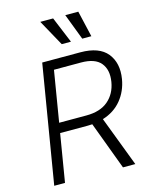

<svg xmlns="http://www.w3.org/2000/svg" viewBox="-138 -1054 908 1143"><g transform="rotate(-15 315.5 -482.0)"><path d="M51.1 0 171.9 -727.3H406.6Q522.4 -727.3 571.6 -666.4Q620.7 -605.5 605.1 -509.6Q593 -437.1 549.4 -383.9Q505.7 -330.6 433.6 -308.2L550.8 0H474.8L364.7 -295.1Q350.5 -294 335.6 -294H166.2L117.5 0ZM176.5 -354.8H344.1Q430 -354.8 479 -396.7Q528.1 -438.6 539.8 -509.6Q551.5 -581.7 516.3 -624.6Q481.2 -667.6 394.9 -667.6H228.3ZM438.9 -802.9 377.5 -964.1H457.7L495 -802.9ZM312.5 -802.9 223.4 -964.1H302.6L369.3 -802.9Z"/></g></svg>

Font: Inter Light  BETA
Style: Italic
Weight: 300
Italic angle: 9.39999°
Designer: Rasmus Andersson
Foundry: rsms
Version: Version 3.011;git-f93a4a705